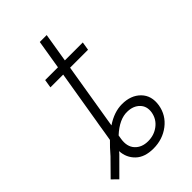

<svg xmlns="http://www.w3.org/2000/svg" viewBox="-248 -748 835 835"><g transform="rotate(-45 169.5 -330.0)"><path d="M185.1 8.3Q131.8 8.3 102.8 -19.5Q73.7 -47.4 71.3 -89.8Q67.4 -85.4 63.5 -80.6L-14.6 -2.4L-41.5 -28.8L29.3 -100.6Q54.7 -130.4 77.6 -152.3L84.5 -193.4L90.3 -230L94.2 -252.4L134.8 -497.1H56.2L62.5 -535.6H141.1L163.1 -669.4H205.6L183.6 -535.6H293.9L287.6 -497.1H177.2L131.8 -222.2L127 -192.4Q176.3 -225.6 224.6 -225.6Q279.3 -225.6 311 -193.4Q342.8 -161.1 334.5 -108.4Q325.7 -56.2 283.7 -23.9Q241.7 8.3 185.1 8.3ZM118.2 -139.6 115.2 -121.6Q108.4 -79.1 130.6 -54.9Q152.8 -30.8 191.4 -30.8Q228.5 -30.8 256.3 -52Q284.2 -73.2 290.5 -108.4Q295.9 -142.6 275.1 -163.8Q254.4 -185.1 218.8 -186Q170.9 -188 118.2 -139.6Z"/></g></svg>

Font: Inter Display Extra Light
Style: Italic
Weight: 200
Italic angle: -9.39999°
Designer: Rasmus Andersson
Foundry: rsms
Version: Version 4.000;git-4fc901f